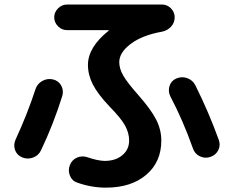

<svg xmlns="http://www.w3.org/2000/svg" viewBox="-20 -777 1040 856"><path d="M702.1 -635.7Q614.3 -620.1 563 -581.5Q511.7 -543 511.7 -500Q511.7 -470.7 529.8 -439.5Q547.9 -408.2 594.7 -355.5Q653.3 -289.1 676.3 -243.7Q699.2 -198.2 699.2 -150.4Q699.2 -54.7 631.8 2.4Q564.5 59.6 452.1 59.6Q387.7 59.6 324.2 37.1Q300.8 29.3 291.5 5.4Q282.2 -18.6 292 -42Q300.8 -64.5 323.2 -74.2Q345.7 -84 369.1 -76.2Q414.1 -60.5 446.3 -59.6Q495.1 -59.6 525.4 -85Q555.7 -110.4 555.7 -150.4Q555.7 -183.6 538.1 -216.3Q520.5 -249 467.8 -302.7Q416 -357.4 394 -400.4Q372.1 -443.4 372.1 -487.3Q372.1 -566.4 463.9 -639.6Q464.8 -640.6 464.8 -641.6Q464.8 -642.6 463.9 -642.6H279.3Q255.9 -642.6 238.8 -659.7Q221.7 -676.8 221.7 -699.7Q221.7 -722.7 238.8 -739.7Q255.9 -756.8 279.3 -756.8H702.1Q725.6 -756.8 742.2 -739.7Q758.8 -722.7 758.8 -700.2Q758.8 -675.8 742.7 -658.2Q726.6 -640.6 702.1 -635.7ZM765.6 -426.8Q790 -437.5 814.5 -428.7Q838.9 -419.9 850.6 -397.5Q911.1 -276.4 956.1 -151.4Q963.9 -127.9 952.6 -106.4Q941.4 -85 917 -77.1Q892.6 -69.3 870.1 -80.6Q847.7 -91.8 839.8 -116.2Q795.9 -240.2 739.3 -347.7Q728.5 -370.1 735.8 -393.6Q743.2 -417 765.6 -426.8ZM79.1 -75.2Q55.7 -85 47.4 -107.4Q39.1 -129.9 48.8 -153.3Q101.6 -267.6 137.7 -377.9Q145.5 -403.3 168.5 -416Q191.4 -428.7 216.3 -422.9Q241.2 -417 252.9 -395.5Q264.6 -374 257.8 -349.6Q218.8 -224.6 163.1 -107.4Q152.3 -84 127.9 -74.7Q103.5 -65.4 79.1 -75.2Z"/></svg>

Font: Rounded-X Mgen+ 1m bold
Style: Bold
Weight: 700
Designer: [Source Han Sans]
Ryoko NISHIZUKA  (kana & ideographs); Paul D. Hunt (Latin, Greek & Cyrillic); Wenlong ZHANG  (bopomofo
Version: Version 1.059.20150602